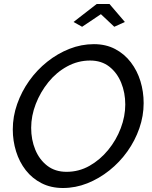

<svg xmlns="http://www.w3.org/2000/svg" viewBox="-20 -936 761 961"><path d="M295 5Q235 5 188 -19Q141 -43 109 -84Q77 -125 60.5 -178Q44 -231 44 -288Q44 -353 66 -415.5Q88 -478 126.5 -532Q165 -586 216.5 -627Q268 -668 327.5 -691.5Q387 -715 450 -715Q510 -715 556.5 -690.5Q603 -666 635 -624Q667 -582 683 -529.5Q699 -477 699 -420Q699 -356 677.5 -294Q656 -232 617.5 -178Q579 -124 527.5 -83Q476 -42 417 -18.5Q358 5 295 5ZM313 -76Q375 -76 428 -106Q481 -136 521.5 -185.5Q562 -235 584.5 -294.5Q607 -354 607 -413Q607 -472 586.5 -522Q566 -572 527 -602.5Q488 -633 431 -633Q370 -633 316 -603.5Q262 -574 222 -524.5Q182 -475 159 -415.5Q136 -356 136 -296Q136 -237 156.5 -187Q177 -137 216.5 -106.5Q256 -76 313 -76ZM348 -826 464 -916H528L605 -826L552 -802L485 -865L391 -802Z"/></svg>

Font: Raleway Thin Medium
Style: Italic
Weight: 500
Italic angle: -12°
Version: Version 4.026